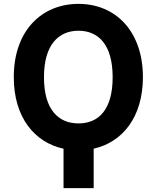

<svg xmlns="http://www.w3.org/2000/svg" viewBox="-20 -757 800 980"><path d="M709.5 -362.9C709.2 -600.5 567.5 -737.2 380.7 -737.2C192.8 -737.2 50.1 -600.5 50.4 -362.9C50.1 -159.1 155.5 -30.2 304.3 2.1V203.1H458.1V1.8C605.1 -30.9 709.2 -159.1 709.5 -362.9ZM204.5 -362.9C204.2 -528.8 279.1 -600.1 380.7 -600.1C481.9 -600.1 555 -529.5 555 -362.9C555 -195.3 481.9 -127.1 380.7 -127.1C279.8 -127.1 204.2 -195.3 204.5 -362.9Z"/></svg>

Font: Magic Ui Pro
Style: Bold
Weight: 700
Designer: Stefan Endress, Andreas Faust
Version: Version 1.000;FEAKit 1.0